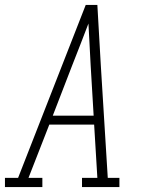

<svg xmlns="http://www.w3.org/2000/svg" viewBox="-54 -755 574 775"><path d="M-34 0V-37H19L292 -735H339L353 -490L381 -37H428V0H277V-37H339L326 -252H145L61 -37H117V0ZM159 -288H324L312 -490Q310 -533 307.5 -575.5Q305 -618 303 -660Q287 -618 270.5 -575.5Q254 -533 237 -490Z"/></svg>

Font: Iosevka Slab XLtObl
Style: Regular
Weight: 200
Italic angle: -9°
Monospace: yes
Designer: Belleve Invis
Foundry: Belleve Invis
Version: Version 11.1.1; ttfautohint (v1.8.3)